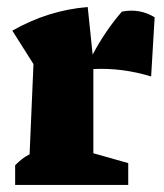

<svg xmlns="http://www.w3.org/2000/svg" viewBox="-20 -525 465 545"><path d="M23 0V-56Q33 -66 42.5 -73.5Q52 -81 64 -87L75 -343L15 -438Q117 -496 229 -505L243 -370Q279 -438 326 -492Q376 -502 419 -476L409 -308Q327 -333 245 -329V-90L344 -62V0Z"/></svg>

Font: Piazzolla ExtraBold
Style: Regular
Weight: 800
Designer: Juan Pablo del Peral
Foundry: Huerta Tipografica
Version: Version 1.330